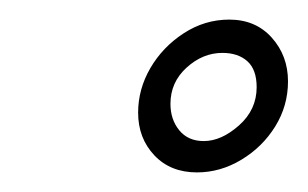

<svg xmlns="http://www.w3.org/2000/svg" viewBox="-20 -744 314 196"><path d="M181 -568Q154 -568 137.5 -585.5Q121 -603 121 -629Q121 -653 133.5 -674.5Q146 -696 167.5 -710Q189 -724 214 -724Q241 -724 257.5 -705.5Q274 -687 274 -661Q274 -636 261 -615Q248 -594 226.5 -581Q205 -568 181 -568ZM188 -600Q206 -600 224 -616Q242 -632 242 -655Q242 -673 232.5 -681.5Q223 -690 207 -690Q187 -690 170.5 -675Q154 -660 154 -638Q154 -622 163 -611Q172 -600 188 -600Z"/></svg>

Font: Raleway Thin Light
Style: Italic
Weight: 300
Italic angle: -12°
Version: Version 4.026